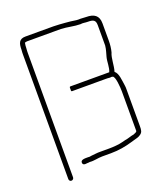

<svg xmlns="http://www.w3.org/2000/svg" viewBox="-119 -707 692 796"><g transform="rotate(-20 227.0 -309.5)"><path d="M349 -613C337 -613 328 -615 316 -614C303 -614 294 -617 282 -618L260 -620C244 -621 226 -623 208 -623H85C57 -623 51 -606 51 -577C50 -568 50 -560 50 -554V-7C50 -1 54 4 60 4C66 4 71 -1 71 -7V-554C71 -559 71 -567 72 -576C72 -585 73 -592 74 -597C74 -599 74 -600 75 -600C78 -601 82 -602 85 -602H208H234C262 -601 290 -593 317 -593C329 -595 336 -592 349 -592C372 -592 383 -588 383 -565V-475C381 -456 376 -444 372 -428C367 -409 369 -382 361 -365H189C186 -365 185 -361 186 -354C185 -347 186 -344 189 -344H337C342 -344 349 -344 356 -343C358 -343 360 -343 362 -344C364 -343 366 -343 367 -343C380 -343 383 -288 383 -273V-97L379 -93C375 -91 371 -89 368 -88C354 -86 342 -80 327 -78L311 -74C297 -70 271 -68 253 -68H214C207 -68 200 -68 193 -67L173 -65C168 -64 163 -63 159 -64C144 -64 124 -65 126 -50C128 -36 145 -43 158 -43C176 -41 195 -47 214 -47H253C288 -47 319 -53 346 -61L360 -65C372 -69 380 -69 390 -76C403 -84 404 -94 404 -112V-273C404 -280 404 -286 403 -291C399 -316 398 -347 382 -359C390 -383 388 -417 398 -439C402 -454 404 -471 404 -489V-565C404 -600 384 -613 349 -613Z"/></g></svg>

Font: Electronic
Style: Thn
Weight: 100
Version: Version 1.011